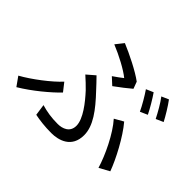

<svg xmlns="http://www.w3.org/2000/svg" viewBox="-165 -1029 1331 1331"><g transform="rotate(45 500.0 -364.0)"><path d="M481 -539 532 -492C569 -518 626 -563 649 -583L630 -634C571 -678 460 -733 383 -765L337 -707C414 -676 508 -626 551 -590C536 -578 508 -557 481 -539ZM288 -62 300 21C345 30 399 37 463 37C535 37 635 9 635 -114C635 -204 569 -292 475 -391C452 -416 427 -443 402 -468L343 -417C370 -393 401 -364 423 -341C479 -280 551 -190 551 -122C551 -58 496 -39 450 -39C387 -39 339 -47 288 -62ZM865 -24 940 -65C908 -153 833 -296 764 -377L699 -340C768 -263 837 -119 865 -24ZM322 -219 275 -279C219 -217 102 -128 20 -83L67 -17C164 -75 264 -159 322 -219ZM765 -665 712 -642C739 -603 774 -543 793 -502L847 -526C827 -567 791 -628 765 -665ZM875 -705 823 -682C852 -645 884 -587 906 -544L960 -568C941 -605 903 -668 875 -705Z"/></g></svg>

Font: Noto Sans CJK JP
Style: Regular
Weight: 400
Designer: Ryoko NISHIZUKA 西塚涼子 (kana, bopomofo & ideographs); Paul D. Hunt (Latin, Greek & Cyrillic); Sandoll Communications 산돌커뮤니
Foundry: Adobe
Version: Version 2.004;hotconv 1.0.118;makeotfexe 2.5.65603